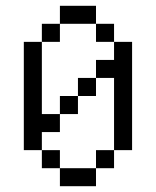

<svg xmlns="http://www.w3.org/2000/svg" viewBox="-20 -645 540 665"><path d="M187.5 -62.5V0H312.5V-62.5ZM187.5 -62.5V-125H125V-62.5ZM312.5 -62.5H375V-125H312.5ZM125 -125V-187.5H187.5V-250H125Q125 -250 125 -500H62.5Q62.5 -500 62.5 -125ZM375 -125H437.5Q437.5 -125 437.5 -500H375V-437.5H312.5V-375H250V-312.5H187.5V-250H250V-312.5H312.5V-375H375Q375 -375 375 -125ZM125 -500H187.5V-562.5H125ZM375 -500V-562.5H312.5V-500ZM187.5 -562.5H312.5V-625H187.5Z"/></svg>

Font: CalcUnifontExMono
Style: Regular
Weight: 500
Version: Version 15.0.06